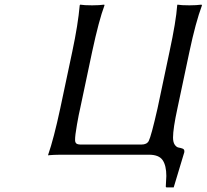

<svg xmlns="http://www.w3.org/2000/svg" viewBox="-20 -668 892 829"><path d="M797.9 -645Q813 -645 826.2 -645.8Q839.4 -646.5 844.7 -647.5L850.1 -647.9L852.1 -645Q824.7 -571.3 797.9 -444.8L746.1 -200.2Q727.1 -112.8 727.1 -74.2Q727.1 -53.7 734.6 -43Q742.2 -32.2 751.5 -30.8Q760.7 -29.3 768.3 -26.4Q775.9 -23.4 775.9 -16.1V-11.2L730 141.1H698.2L695.8 138.2Q698.2 98.1 698.2 91.8Q698.2 47.4 682.4 23.7Q666.5 0 623 0H241.2Q226.1 0 212.6 0.7Q199.2 1.5 193.4 2L188 2.9V0Q211.9 -68.4 240.2 -200.2L292 -444.8Q316.9 -562 324.2 -645L326.2 -647.9Q343.8 -645 377.9 -645Q393.6 -645 406.7 -645.8Q419.9 -646.5 424.8 -647.5L430.2 -647.9L431.2 -645Q407.2 -581.1 377.9 -444.8L326.2 -200.2Q320.8 -178.2 312.3 -129.9Q303.7 -81.5 304.2 -63Q304.2 -53.7 309.3 -48.8Q314.5 -43.9 329.1 -43.9H590.8Q613.8 -43.9 622.1 -59.1Q632.8 -79.6 660.2 -200.2L711.9 -444.8Q740.2 -576.2 745.1 -645L746.1 -647.9Q762.7 -645 797.9 -645Z"/></svg>

Font: Linear Smooth
Style: Italic
Weight: 400
Designer: Philipp H. Poll, Flanker
Foundry: Philipp H. Poll, reworked by Flanker
Version: Version 1.061 | FøM Fix